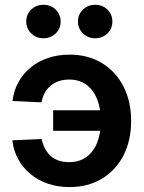

<svg xmlns="http://www.w3.org/2000/svg" viewBox="-20 -758 593 790"><path d="M265.6 11.7Q217.3 11.7 176.5 -2.4Q135.7 -16.6 104.7 -42.5Q73.7 -68.4 54.7 -103.3Q35.6 -138.2 30.8 -180.7L151.4 -186Q155.8 -164.6 165 -147Q174.3 -129.4 188.2 -116.7Q202.1 -104 221.2 -97.4Q240.2 -90.8 264.6 -90.8Q306.6 -90.8 335.7 -112.1Q364.7 -133.3 379.9 -171.4Q395 -209.5 395 -260.3Q395 -311 379.9 -349.4Q364.7 -387.7 335.7 -409.2Q306.6 -430.7 264.6 -430.7Q240.7 -430.7 221.4 -423.8Q202.1 -417 187.5 -404.5Q172.9 -392.1 163.6 -375Q154.3 -357.9 150.9 -336.9L31.2 -342.3Q36.6 -384.8 55.7 -419.7Q74.7 -454.6 105.7 -480Q136.7 -505.4 177.2 -519.3Q217.8 -533.2 265.6 -533.2Q342.3 -533.2 399.4 -498.5Q456.5 -463.9 488 -402.3Q519.5 -340.8 519.5 -260.3Q519.5 -179.7 488 -118.4Q456.5 -57.1 399.4 -22.7Q342.3 11.7 265.6 11.7ZM410.2 -219.7H198.7V-304.2H410.2ZM371.6 -600.6Q341.8 -600.6 321.3 -620.6Q300.8 -640.6 300.8 -669.4Q300.8 -698.7 321.3 -718.5Q341.8 -738.3 371.6 -738.3Q401.9 -738.3 422.1 -718.5Q442.4 -698.7 442.4 -669.4Q442.4 -640.1 422.1 -620.4Q401.9 -600.6 371.6 -600.6ZM158.7 -600.6Q128.9 -600.6 108.4 -620.6Q87.9 -640.6 87.9 -669.4Q87.9 -698.7 108.4 -718.5Q128.9 -738.3 158.7 -738.3Q189 -738.3 209.2 -718.5Q229.5 -698.7 229.5 -669.4Q229.5 -640.1 209.2 -620.4Q189 -600.6 158.7 -600.6Z"/></svg>

Font: Inter 28pt SemiBold
Style: Regular
Weight: 600
Designer: Rasmus Andersson
Foundry: rsms
Version: Version 4.001;git-66647c0bb